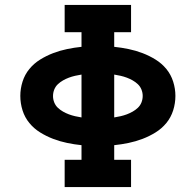

<svg xmlns="http://www.w3.org/2000/svg" viewBox="-20 -755 790 775"><path d="M241 0V-110H309V-169Q280 -172 251 -178Q222 -184 194.5 -194.5Q167 -205 142 -220.5Q117 -236 98.5 -258.5Q80 -281 71 -309.5Q62 -338 62 -368Q62 -397 71 -425.5Q80 -454 98.5 -476.5Q117 -499 142 -514.5Q167 -530 194.5 -540.5Q222 -551 251 -557Q280 -563 309 -566V-625H241V-735H509V-625H441V-566Q470 -563 499 -557Q528 -551 555.5 -540.5Q583 -530 608 -514.5Q633 -499 651.5 -476.5Q670 -454 679 -425.5Q688 -397 688 -368Q688 -338 679 -309.5Q670 -281 651.5 -258.5Q633 -236 608 -220.5Q583 -205 555.5 -194.5Q528 -184 499 -178Q470 -172 441 -169V-110H509V0ZM309 -281V-454Q296 -452 283 -449Q270 -446 258 -441.5Q246 -437 234.5 -430.5Q223 -424 213.5 -415Q204 -406 199 -393.5Q194 -381 194 -367Q194 -354 199 -341.5Q204 -329 213.5 -320Q223 -311 234.5 -304.5Q246 -298 258 -293.5Q270 -289 283 -286Q296 -283 309 -281ZM441 -281Q454 -283 467 -286Q480 -289 492 -293.5Q504 -298 515.5 -304.5Q527 -311 536.5 -320Q546 -329 551 -341.5Q556 -354 556 -368Q556 -381 551 -393.5Q546 -406 536.5 -415Q527 -424 515.5 -430.5Q504 -437 492 -441.5Q480 -446 467 -449Q454 -452 441 -454Z"/></svg>

Font: Iosevka Etoile Extrabold
Style: Regular
Weight: 800
Designer: Belleve Invis
Foundry: Belleve Invis
Version: Version 22.1.2; ttfautohint (v1.8.4)